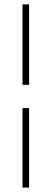

<svg xmlns="http://www.w3.org/2000/svg" viewBox="-20 -731 237 883"><path d="M113.8 131.8H83.5V-233.9H113.8ZM113.8 -710.9V-340.8H83.5V-710.9Z"/></svg>

Font: Roboto Condensed Thin
Style: Regular
Weight: 250
Width: 3
Designer: Christian Robertson
Foundry: Google
Version: Version 3.009; 2024